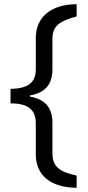

<svg xmlns="http://www.w3.org/2000/svg" viewBox="-20 -734 419 912"><path d="M30 -243C108 -243 150 -217 150 -149V-1C150 99 221 157 344 158V100C267 83 229 61 229 -6V-151C229 -221 196 -262 123 -275V-281C196 -293 229 -335 229 -405V-549C229 -612 264 -634 344 -656V-714C226 -714 150 -655 150 -554V-405C150 -342 114 -313 30 -312Z"/></svg>

Font: Frost Regular
Style: Regular
Weight: 400
Designer: Lee Frost
Foundry: Lee Frost for Ice Communication Norge AS
Version: Version 2.011;hotconv 1.0.107;makeotfexe 2.5.65593